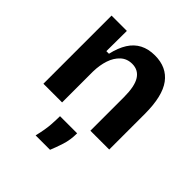

<svg xmlns="http://www.w3.org/2000/svg" viewBox="-207 -678 1046 1046"><g transform="rotate(45 315.5 -155.0)"><path d="M66 0V-318V-525H184L183 -368H203Q216 -425 240 -463Q264 -501 300.5 -520Q337 -539 387 -539Q478 -539 525.5 -475Q573 -411 573 -274V0H428V-258Q428 -342 403.5 -380.5Q379 -419 332 -419Q292 -419 265 -394Q238 -369 224.5 -328.5Q211 -288 210 -238V0ZM235 229Q250 167 252.5 126Q255 85 255 61H387Q387 112 373 155Q359 198 346 229Z"/></g></svg>

Font: Bricolage Grotesque
Style: Bold
Weight: 700
Designer: Mathieu Triay
Foundry: Atelier Triay
Version: Version 1.001;gftools[0.9.33.dev8+g029e19f]